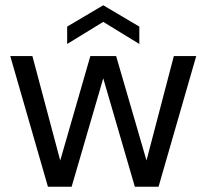

<svg xmlns="http://www.w3.org/2000/svg" viewBox="-20 -709 785 729"><path d="M162 0 19 -496H103L216 -72L201 -73L323 -496H421L544 -73L529 -72L640 -496H725L582 0H492L364 -439H380L252 0ZM235 -542V-608L372 -689L509 -608V-542L372 -626Z"/></svg>

Font: DM Sans 28pt
Style: Regular
Weight: 400
Version: Version 4.004;gftools[0.9.30]